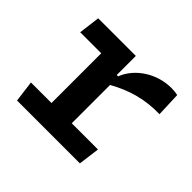

<svg xmlns="http://www.w3.org/2000/svg" viewBox="-128 -707 875 875"><g transform="rotate(45 310.0 -269.0)"><path d="M308.5 -526.5H66L53 -423.5H188.5V-103H56L69.5 0H474.5L488 -103H319V-350C399 -394 475 -417 572.5 -415L568 -533.5C554 -537 540.5 -538 526.5 -538C437 -538 349.5 -485.5 317 -403.5H308.5Z"/></g></svg>

Font: Monaspace Argon SemiBold
Style: Regular
Weight: 600
Designer: Riley Cran & the Lettermatic Team
Foundry: Lettermatic
Version: Version 1.000 (Monaspace Argon)